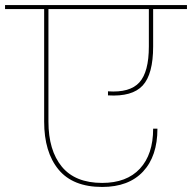

<svg xmlns="http://www.w3.org/2000/svg" viewBox="-55 -760 761 761"><path d="M-35 -724V-740H686V-724H552V-576Q552 -466 510.5 -421Q469 -376 373 -382V-398Q460 -392 497.5 -433.5Q535 -475 535 -576V-724H137V-278Q137 -164 190 -99.5Q243 -35 350 -35Q447 -35 499.5 -91.5Q552 -148 552 -250H569Q569 -141 512 -80Q455 -19 350 -19Q234 -19 177 -88Q120 -157 120 -278V-724Z"/></svg>

Font: SVN-Poppins Thin
Style: Regular
Weight: 100
Designer: Ninad Kale (Devanagari), Jonny Pinhorn (Latin)
Foundry: Indian Type Foundry
Version: Version 3.002 2017